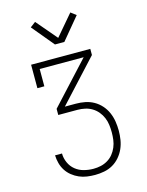

<svg xmlns="http://www.w3.org/2000/svg" viewBox="-141 -847 881 1147"><g transform="rotate(-15 300.0 -273.0)"><path d="M302 215Q277 215 252 211.5Q227 208 204 198Q181 188 161 172Q141 156 127.5 135Q114 114 107.5 89.5Q101 65 100 40H143Q143 69 155.5 97Q168 125 191 143.5Q214 162 243 169.5Q272 177 302 177Q325 177 347.5 172Q370 167 390 155Q410 143 424.5 125Q439 107 448 85.5Q457 64 460 41Q463 18 463 -5Q463 -29 460 -52Q457 -75 448 -96.5Q439 -118 424 -136Q409 -154 389 -166Q369 -178 346 -183Q323 -188 300 -188H181V-226L417 -482H145V-375H102V-520H468V-482L232 -226H300Q329 -226 357 -220.5Q385 -215 410 -201Q435 -187 454.5 -165Q474 -143 485.5 -116.5Q497 -90 501.5 -61.5Q506 -33 506 -5Q506 24 501.5 52Q497 80 485.5 106Q474 132 455 154Q436 176 411.5 190Q387 204 358.5 209.5Q330 215 302 215ZM271 -600 158 -736 191 -761 300 -633 409 -761 442 -736 329 -600Z"/></g></svg>

Font: Iosevka Etoile Extralight
Style: Regular
Weight: 200
Designer: Belleve Invis
Foundry: Belleve Invis
Version: Version 22.1.2; ttfautohint (v1.8.4)